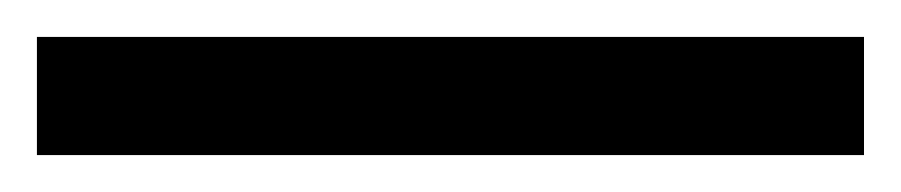

<svg xmlns="http://www.w3.org/2000/svg" viewBox="-22 70 488 104"><path d="M446 154H-2V90H446Z"/></svg>

Font: Noto Sans Multani
Style: Regular
Weight: 400
Designer: Monotype Design Team
Foundry: Monotype Imaging Inc.
Version: Version 2.002; ttfautohint (v1.8.4.7-5d5b)